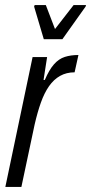

<svg xmlns="http://www.w3.org/2000/svg" viewBox="-20 -734 358 754"><path d="M1 0 108 -510H165L151 -420H156Q173 -460 192 -481.5Q211 -503 234.5 -510.5Q258 -518 288 -518L273 -450Q241 -450 216 -436Q191 -422 172.5 -395.5Q154 -369 140.5 -331Q127 -293 116 -245L64 0ZM152 -580 114 -708 116 -714H160L196 -620L269 -714H318L316 -708L225 -580Z"/></svg>

Font: Saira ExtraCondensed
Style: Italic
Weight: 400
Width: 2
Italic angle: -12°
Designer: Hector Gatti with collaboration of the Omnibus-Type team
Foundry: Omnibus-Type
Version: Version 1.101